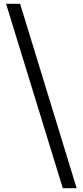

<svg xmlns="http://www.w3.org/2000/svg" viewBox="-20 -813 438 1012"><path d="M311 179 12 -793H86L384 179Z"/></svg>

Font: Source Han Serif SC
Style: Bold
Weight: 700
Designer: Ryoko NISHIZUKA  (kana & ideographs); Frank Grießhammer (Latin, Greek & Cyrillic); Wenlong ZHANG  (bopomofo); Sandoll Co
Foundry: Adobe Systems Incorporated
Version: Version 1.001 October 20, 2017